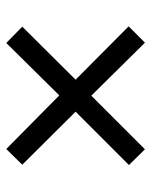

<svg xmlns="http://www.w3.org/2000/svg" viewBox="45 -659 482 612"><g transform="rotate(90 286.0 -353.0)"><path d="M456 -574 506 -523 336 -353 505 -183 455 -132 284 -301 117 -132 65 -183 234 -353 64 -522 116 -574 285 -403Z"/></g></svg>

Font: Noto Sans Cypro Minoan
Style: Regular
Weight: 400
Designer: David Williams
Foundry: David Williams
Version: Version 1.503; ttfautohint (v1.8.4.7-5d5b)